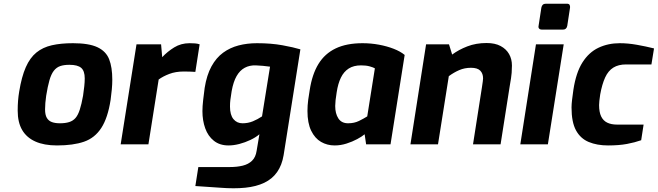

<svg xmlns="http://www.w3.org/2000/svg" viewBox="-20 -775 3532 1031"><path d="M286 6Q217 6 170 -15Q123 -36 99 -77Q75 -118 75 -181Q75 -210 77 -234.5Q79 -259 83 -283Q96 -363 118.5 -414Q141 -465 175.5 -493Q210 -521 258.5 -532Q307 -543 372 -543Q457 -543 503 -521.5Q549 -500 566 -457Q583 -414 583 -347Q583 -323 580.5 -295.5Q578 -268 574 -239Q559 -142 524 -88Q489 -34 431 -14Q373 6 286 6ZM302 -113Q331 -113 351.5 -119.5Q372 -126 385.5 -141.5Q399 -157 408.5 -186.5Q418 -216 426 -261Q430 -289 432.5 -311.5Q435 -334 435 -354Q435 -394 416 -410.5Q397 -427 353 -427Q323 -427 303 -420Q283 -413 269 -395Q255 -377 245.5 -344Q236 -311 228 -261Q225 -240 223.5 -222Q222 -204 222 -188Q222 -158 231.5 -142Q241 -126 258.5 -119.5Q276 -113 302 -113Z M628 0 713 -537H845L851 -468Q879 -498 915.5 -520.5Q952 -543 998 -543Q1014 -543 1027 -542Q1040 -541 1052 -537L1029 -389Q1015 -390 999 -390.5Q983 -391 967 -391Q923 -391 889 -378Q855 -365 832 -348L777 0Z M1162 233 1029 224 1045 122H1214Q1253 122 1283.5 114.5Q1314 107 1333.5 88Q1353 69 1358 35L1373 -54Q1353 -37 1324.5 -23.5Q1296 -10 1265.5 -2Q1235 6 1207 6Q1160 6 1128.5 -19Q1097 -44 1082 -86Q1067 -128 1067 -178Q1067 -204 1071 -238.5Q1075 -273 1079 -303Q1090 -372 1115.5 -418.5Q1141 -465 1178 -492Q1215 -519 1261 -531Q1307 -543 1360 -543Q1436 -543 1496.5 -532Q1557 -521 1593 -510L1503 58Q1494 112 1468 149Q1442 186 1399 206.5Q1356 227 1297 233Q1238 239 1162 233ZM1282 -113Q1312 -113 1337.5 -123.5Q1363 -134 1387 -150L1430 -417Q1411 -420 1391.5 -421.5Q1372 -423 1353 -424Q1320 -425 1294 -411Q1268 -397 1250.5 -366.5Q1233 -336 1224 -286Q1219 -255 1217 -238.5Q1215 -222 1215 -203Q1215 -158 1233.5 -135.5Q1252 -113 1282 -113Z M1777 6Q1737 6 1704 -13Q1671 -32 1651 -73Q1631 -114 1631 -179Q1631 -208 1635 -239Q1639 -270 1643 -291Q1656 -376 1690 -431.5Q1724 -487 1782.5 -515Q1841 -543 1927 -543Q1972 -543 2015 -535Q2058 -527 2094 -513Q2130 -499 2153 -480L2077 0H1946L1938 -54Q1924 -42 1898 -28Q1872 -14 1840.5 -4Q1809 6 1777 6ZM1849 -113Q1882 -113 1907.5 -125.5Q1933 -138 1952 -150L1993 -408Q1985 -413 1965.5 -418.5Q1946 -424 1919 -424Q1879 -424 1852.5 -407Q1826 -390 1810.5 -358Q1795 -326 1788 -280Q1784 -257 1782 -237.5Q1780 -218 1780 -206Q1780 -165 1797 -139Q1814 -113 1849 -113Z M2184 0 2268 -537H2391L2408 -482Q2443 -508 2489.5 -526Q2536 -544 2593 -544Q2638 -544 2668 -528Q2698 -512 2713.5 -485Q2729 -458 2729 -423Q2729 -406 2727.5 -384Q2726 -362 2717 -312L2668 0H2520L2568 -307Q2571 -328 2572.5 -338Q2574 -348 2574 -354Q2574 -380 2559 -395.5Q2544 -411 2509 -411Q2475 -411 2446 -398.5Q2417 -386 2390 -366L2332 0Z M2889 -616Q2880 -616 2875 -621.5Q2870 -627 2872 -636L2887 -734Q2891 -755 2911 -755H3025Q3035 -755 3038.5 -749Q3042 -743 3041 -734L3026 -636Q3022 -616 3003 -616ZM2774 0 2858 -537H3007L2922 0Z M3245 6Q3186 6 3141.5 -12.5Q3097 -31 3073 -75Q3049 -119 3049 -198Q3049 -215 3052 -240Q3055 -265 3059 -293Q3073 -385 3107.5 -439.5Q3142 -494 3193.5 -518.5Q3245 -543 3308 -543Q3352 -543 3400 -534.5Q3448 -526 3492 -515L3478 -429H3342Q3301 -429 3273.5 -412Q3246 -395 3229.5 -359Q3213 -323 3203 -268Q3200 -248 3198.5 -234Q3197 -220 3197 -211Q3197 -173 3208 -150Q3219 -127 3240.5 -116.5Q3262 -106 3293 -106H3436L3423 -22Q3389 -10 3346.5 -2Q3304 6 3245 6Z"/></svg>

Font: Exo Thin
Style: Bold Italic
Weight: 700
Italic angle: -9°
Version: Version 2.000